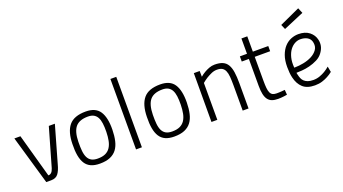

<svg xmlns="http://www.w3.org/2000/svg" viewBox="-59 -1291 3303 1849"><g transform="rotate(-20 1593.0 -366.0)"><path d="M93 -500 217 -54Q234 -53 248 -65.5Q262 -78 271 -107L384 -500H446L339 -125Q323 -63 299 -31.5Q275 0 226 0H176L31 -500Z M764 -509Q865 -509 907 -445Q949 -381 947 -257Q946 -194 934.5 -144Q923 -94 897.5 -60Q872 -26 829.5 -8Q787 10 724 10Q670 10 633.5 -6.5Q597 -23 575.5 -56.5Q554 -90 545 -140.5Q536 -191 538 -258Q540 -383 592 -446Q644 -509 764 -509ZM721 -43Q769 -43 800 -57.5Q831 -72 849.5 -100Q868 -128 876 -167.5Q884 -207 885 -257Q886 -307 881 -344.5Q876 -382 862.5 -406.5Q849 -431 826 -443.5Q803 -456 768 -456Q680 -456 640.5 -409.5Q601 -363 599 -258Q598 -205 602 -164.5Q606 -124 619.5 -97Q633 -70 657.5 -56.5Q682 -43 721 -43Z M1096 -722H1156V0H1096Z M1527 -509Q1628 -509 1670 -445Q1712 -381 1710 -257Q1709 -194 1697.5 -144Q1686 -94 1660.5 -60Q1635 -26 1592.5 -8Q1550 10 1487 10Q1433 10 1396.5 -6.5Q1360 -23 1338.5 -56.5Q1317 -90 1308 -140.5Q1299 -191 1301 -258Q1303 -383 1355 -446Q1407 -509 1527 -509ZM1484 -43Q1532 -43 1563 -57.5Q1594 -72 1612.5 -100Q1631 -128 1639 -167.5Q1647 -207 1648 -257Q1649 -307 1644 -344.5Q1639 -382 1625.5 -406.5Q1612 -431 1589 -443.5Q1566 -456 1531 -456Q1443 -456 1403.5 -409.5Q1364 -363 1362 -258Q1361 -205 1365 -164.5Q1369 -124 1382.5 -97Q1396 -70 1420.5 -56.5Q1445 -43 1484 -43Z M1869 0 1870 -500H1930L1931 -441Q1953 -460 1979 -475Q2001 -488 2028.5 -498.5Q2056 -509 2085 -509Q2135 -509 2167 -495Q2199 -481 2217 -450.5Q2235 -420 2242 -373Q2249 -326 2249 -260V0H2189V-259Q2189 -310 2186 -347Q2183 -384 2172.5 -408Q2162 -432 2142.5 -443.5Q2123 -455 2089 -455Q2060 -455 2032 -442.5Q2004 -430 1981 -416Q1954 -399 1929 -378V0Z M2475 -447V-201Q2475 -157 2478 -127Q2481 -97 2489.5 -78.5Q2498 -60 2513.5 -52Q2529 -44 2554 -44Q2565 -44 2578.5 -44.5Q2592 -45 2606 -46Q2621 -47 2638 -49L2642 2Q2626 5 2609 7Q2595 9 2578.5 10Q2562 11 2549 11Q2513 11 2487.5 1.5Q2462 -8 2446 -29.5Q2430 -51 2422.5 -85.5Q2415 -120 2415 -170V-447H2342V-500H2415V-657H2475V-500H2633V-447Z M2931 -44Q2966 -44 2997.5 -55.5Q3029 -67 3052 -81Q3079 -97 3103 -118L3114 -60Q3090 -40 3061 -25Q3036 -11 3002.5 -0.5Q2969 10 2928 10Q2848 10 2805 -29Q2762 -68 2746 -137Q2740 -161 2737.5 -189Q2735 -217 2735 -248Q2735 -316 2753 -365.5Q2771 -415 2800.5 -447Q2830 -479 2867.5 -494Q2905 -509 2943 -509Q3012 -509 3054.5 -475.5Q3097 -442 3108 -391Q3115 -361 3109.5 -330Q3104 -299 3081 -266Q3057 -231 3017.5 -211Q2978 -191 2936 -180.5Q2894 -170 2856.5 -167.5Q2819 -165 2800 -165Q2801 -159 2802 -153.5Q2803 -148 2805 -142Q2809 -123 2816.5 -105Q2824 -87 2838.5 -73.5Q2853 -60 2875 -52Q2897 -44 2931 -44ZM2807 -219Q2844 -219 2891.5 -228Q2939 -237 2978 -257Q3017 -277 3040 -309.5Q3063 -342 3052 -389Q3044 -422 3015 -439Q2986 -456 2943 -456Q2915 -456 2887 -441Q2859 -426 2837 -396.5Q2815 -367 2803.5 -322.5Q2792 -278 2797 -219ZM3028 -743 3051 -688 2841 -599 2820 -648Z"/></g></svg>

Font: Panefresco 250wt
Style: Regular
Weight: 300
Version: Version 1.000